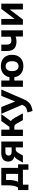

<svg xmlns="http://www.w3.org/2000/svg" viewBox="1842 -2400 784 4509"><g transform="rotate(-90 2234.5 -145.0)"><path d="M26 130V-113H86Q113 -158 125 -217Q137 -276 137 -365V-507H547V-113H630V130H503V0H153V130ZM219 -112H406V-394H263V-328Q263 -269 251.5 -210.5Q240 -152 219 -112Z M670 0 746 -130Q775 -181 822 -199Q695 -223 695 -348Q695 -424 746.5 -465.5Q798 -507 897 -507H1165V0H1028V-168H982Q957 -168 937 -153.5Q917 -139 903 -115L838 0ZM927 -264H1028V-411H927Q882 -411 859 -391.5Q836 -372 836 -338Q836 -302 859 -283Q882 -264 927 -264Z M1296 0V-507H1445V-316H1510L1647 -507H1808L1645 -280Q1667 -267 1685.5 -246.5Q1704 -226 1720 -197L1828 0H1668L1585 -149Q1568 -179 1550.5 -190Q1533 -201 1504 -201H1445V0Z M1884 227 1849 109Q1920 96 1958 74.5Q1996 53 2016 6L2027 -20L1817 -507H1976L2106 -180L2237 -507H2387L2158 20Q2125 97 2085 138Q2045 179 1995.5 198Q1946 217 1884 227Z M2936 11Q2830 11 2761 -45Q2692 -101 2676 -201H2598V0H2451V-507H2598V-316H2677Q2696 -411 2764 -464Q2832 -517 2936 -517Q3017 -517 3077 -485.5Q3137 -454 3169.5 -395Q3202 -336 3202 -254Q3202 -172 3169.5 -112.5Q3137 -53 3077 -21Q3017 11 2936 11ZM2936 -102Q2988 -102 3020 -139Q3052 -176 3052 -254Q3052 -331 3020 -368Q2988 -405 2936 -405Q2883 -405 2851.5 -368Q2820 -331 2820 -254Q2820 -176 2851.5 -139Q2883 -102 2936 -102Z M3631 0V-172Q3578 -150 3519 -150Q3292 -150 3292 -367V-507H3442V-381Q3442 -323 3466.5 -296.5Q3491 -270 3547 -270Q3595 -270 3627 -290V-507H3777V0Z M3909 0V-507H4045V-194L4280 -507H4404V0H4268V-312L4032 0Z"/></g></svg>

Font: Mulish ExtraBold
Style: Regular
Weight: 800
Designer: Vernon Adams
Foundry: Vernon Adams
Version: Version 3.603; ttfautohint (v1.8.3)